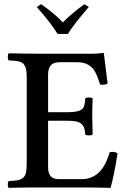

<svg xmlns="http://www.w3.org/2000/svg" viewBox="-20 -904 619 926"><path d="M211.9 -544.9V-362.8H299.8Q340.3 -362.8 358.6 -368.7Q377 -374.5 383.3 -387.2Q389.6 -399.9 391.1 -429.2Q396 -434.1 409.2 -434.1Q421.9 -434.1 426.8 -429.2Q424.8 -379.4 424.8 -344.2Q424.8 -312.5 426.8 -254.9Q422.9 -251 409.2 -251Q395 -251 391.1 -254.9Q389.6 -273.9 386.7 -284.7Q383.8 -295.4 374.5 -304.9Q365.2 -314.5 347.4 -318.1Q329.6 -321.8 299.8 -321.8H211.9V-98.1Q211.9 -68.4 224.4 -54.2Q236.8 -40 263.2 -40H374Q472.7 -40 508.8 -169.9Q530.8 -174.8 546.9 -165Q530.8 -59.6 513.2 2Q511.2 2 488 1.5Q464.8 1 433.8 0.5Q402.8 0 381.8 0H160.2Q104 0 22 2Q17.6 -2.4 17.6 -14.4Q17.6 -26.4 22 -30.8Q51.8 -32.2 65.7 -34.7Q79.6 -37.1 91.1 -46.4Q102.5 -55.7 105.7 -72.8Q108.9 -89.8 108.9 -121.1V-524.9Q108.9 -545.4 107.4 -558.8Q106 -572.3 101.6 -582.3Q97.2 -592.3 91.8 -597.7Q86.4 -603 75.2 -606.4Q64 -609.9 52.7 -610.8Q41.5 -611.8 22 -612.8Q17.6 -617.2 17.6 -629.9Q17.6 -642.6 22 -647Q107.9 -645 160.2 -645H428.2Q454.1 -645 477.1 -648.9Q481 -648.9 481 -646Q482.4 -639.6 499 -501Q482.9 -492.7 462.9 -496.1Q456.5 -515.6 451.9 -528.1Q447.3 -540.5 440.2 -554.4Q433.1 -568.4 425.3 -576.2Q417.5 -584 406.5 -591.1Q395.5 -598.1 381.1 -601.1Q366.7 -604 348.1 -604H270Q238.3 -604 225.1 -589.1Q211.9 -574.2 211.9 -544.9ZM307.1 -740.2H257.8Q222.7 -797.4 157.2 -870.1L178.2 -883.8Q240.7 -840.8 283.2 -795.9Q321.3 -835.9 387.2 -883.8L408.2 -870.1Q339.8 -792 307.1 -740.2Z"/></svg>

Font: Common Serif Medium
Style: Regular
Weight: 500
Designer: Philipp H. Poll, Khaled Hosny
Foundry: Stefan Peev, Context Ltd.
Version: Version 1.026